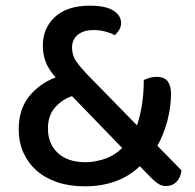

<svg xmlns="http://www.w3.org/2000/svg" viewBox="-20 -642 687 677"><path d="M515 -13 473 -56Q437 -21 388 -3Q339 15 279 15Q225 15 182 0.5Q139 -14 109 -40.5Q79 -67 62.5 -104Q46 -141 46 -186Q46 -257 83 -302.5Q120 -348 176 -369Q150 -399 140.5 -425.5Q131 -452 131 -481Q131 -543 174 -582.5Q217 -622 297 -622Q353 -622 380 -604.5Q407 -587 407 -561Q407 -548 400.5 -537Q394 -526 385 -518Q370 -526 350.5 -531Q331 -536 310 -536Q275 -536 254.5 -519.5Q234 -503 234 -474Q234 -447 248.5 -426Q263 -405 291 -376L463 -200Q474 -232 480.5 -272.5Q487 -313 487 -360Q511 -371 532 -371Q560 -371 571.5 -355Q583 -339 583 -312Q583 -266 570.5 -217.5Q558 -169 535 -128L620 -41Q617 -16 602.5 -1Q588 14 565 14Q551 14 539.5 7Q528 0 515 -13ZM411 -120 234 -303Q200 -292 174.5 -263.5Q149 -235 149 -189Q149 -135 184 -102.5Q219 -70 282 -70Q311 -70 345.5 -80.5Q380 -91 411 -120Z"/></svg>

Font: Baloo 2 Latin Medium
Style: Regular
Weight: 500
Designer: Sarang Kulkarni and Ek Type
Foundry: Ek Type
Version: Version 1.001